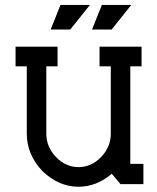

<svg xmlns="http://www.w3.org/2000/svg" viewBox="-20 -728 621 759"><path d="M495.1 -80.1H546.9V0H456.5L421.9 -41Q361.3 10.3 290.5 10.3Q212.9 10.3 147.9 -51.3Q85.9 -116.7 85.9 -199.7V-465.8H41.5V-543.5H207.5V-465.8H163.1V-199.7Q163.1 -147 201.4 -107.2Q239.7 -67.4 290.5 -67.4Q341.3 -67.4 379.6 -107.2Q418 -147 418 -199.7V-465.8H373.5V-543.5H539.6V-465.8H495.1ZM257.8 -611.3H180.2L219.2 -708.5H335.4ZM421.4 -611.3H343.8L382.8 -708.5H499Z"/></svg>

Font: Turpis
Style: Regular
Weight: 400
Designer: GGBotNet
Foundry: f0n7
Version: 1.00